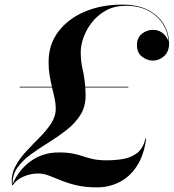

<svg xmlns="http://www.w3.org/2000/svg" viewBox="-20 -780 751 830"><path d="M190 -512Q190 -587 231.8 -642.8Q273.6 -698.5 345.6 -729.2Q417.5 -760 508 -760Q577 -760 622 -735.9Q667 -711.9 689 -673.4Q711 -635 711 -592Q711 -556.8 689.5 -537.4Q668 -518 641 -518Q616.2 -518 594.1 -534.8Q572 -551.5 572 -586Q572 -616.8 593.4 -633.9Q614.8 -651 641 -651Q668 -651 686.1 -634.5Q704.2 -618 708 -600Q707 -639 685.4 -674.5Q663.9 -710 623.2 -732.5Q582.5 -755 524 -755Q474.9 -755 438.2 -734.8Q401.6 -714.5 377.4 -683.2Q353.1 -652 341.1 -617.9Q329 -583.8 329 -556Q329 -514.2 336.9 -481.5Q344.8 -448.8 348.4 -405H535V-402H348.6Q350 -384.2 350 -366Q350 -317.9 326.9 -282Q303.8 -246.1 267.4 -217.8Q231.1 -189.4 190.5 -164.2Q149.9 -139.1 114 -113.2Q78.1 -87.2 55.8 -56.2Q33.5 -25.2 34.8 15.5Q59.5 -44.2 111.8 -82.6Q164 -121 234 -121Q271.5 -121 295.9 -115.9Q320.2 -110.8 340.1 -104Q360 -97.2 383.1 -92.1Q406.1 -87 441 -87Q481 -87 515.5 -93.4Q550 -99.9 574.5 -119.9Q599 -140 609 -181H612Q602 -107.5 570.9 -60.9Q539.8 -14.2 495.1 7.9Q450.5 30 400 30Q348.6 30 310.8 20.9Q273 11.9 244.2 0Q215.5 -11.9 191.6 -20.9Q167.6 -30 144 -30Q111.8 -30 80.6 -16.2Q49.5 -2.5 36 20H32Q26.9 -21.8 44.5 -56.8Q62.1 -91.9 91 -123.2Q119.9 -154.5 149.8 -184.4Q179.8 -214.2 200.4 -245.2Q221 -276.2 221 -311Q221 -332.2 216.1 -354.7Q211.1 -377.1 205.1 -402H65V-405H204.5Q198.9 -428.6 194.4 -455.1Q190 -481.5 190 -512Z"/></svg>

Font: Bodoni* 72 Medium
Style: Italic
Weight: 500
Italic angle: -13°
Version: Version 1.002; ttfautohint (v0.97) -l 8 -r 50 -G 200 -x 14 -